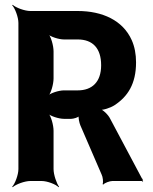

<svg xmlns="http://www.w3.org/2000/svg" viewBox="-20 -757 640 803"><path d="M549 -496C549 -531 543 -562 531 -589C494 -672 408 -711 305 -711H107C83 -711 46 -725 33 -737L31 -735C43 -722 57 -685 57 -661V-50C57 -26 43 11 31 24L33 26C46 14 83 0 107 0H154C178 0 214 14 225 26L227 24C217 11 204 -26 204 -50V-210C204 -234 193 -274 180 -286L178 -284C190 -271 227 -260 247 -260H278C287 -260 309 -266 312 -273L310 -275C306 -268 312 -242 316 -233L405 -27C410 -18 413 6 409 13L412 15C417 8 439 0 450 0H573C574 0 575 2 576 3L579 0C578 -1 576 -2 576 -4C576 -4 577 -5 577 -5C577 -5 576 -9 576 -9C576 -9 575 -10 574 -10L441 -260C433 -277 410 -299 398 -301L397 -298C410 -295 444 -307 459 -317C514 -353 549 -406 549 -496ZM403 -484C403 -414 365 -379 305 -379H247C227 -379 190 -368 178 -355L180 -353C193 -365 204 -405 204 -429V-542C204 -566 193 -606 180 -618L178 -616C190 -603 227 -592 247 -592H305C368 -592 403 -555 403 -484Z"/></svg>

Font: Asimov
Style: EdgeNar
Weight: 500
Designer: Google
Version: Version 2.000980: 2014